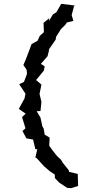

<svg xmlns="http://www.w3.org/2000/svg" viewBox="-20 -785 454 1010"><path d="M333 203 354 205 391 193 389 130 343 119 342 111 310 71 301 55 281 37 261 12 239 -18 241 -61 215 -77 210 -108 203 -120 193 -166 173 -200 193 -201 198 -249 188 -291 198 -340 170 -364 211 -414 215 -436 195 -449 230 -489 237 -517 238 -526 273 -577 275 -591 300 -631 324 -655 332 -667 366 -675 357 -706 369 -751 373 -756 302 -765 277 -721 258 -709 238 -675 239 -689 209 -665 211 -616 189 -596 178 -571 146 -553 136 -526 116 -473 103 -443 120 -418 122 -396 106 -354 81 -342 114 -292 109 -267 79 -212 115 -187 96 -169 114 -110 98 -96 119 -57 154 -51 166 0H176L166 44L173 47L212 90L241 115L268 133L269 152L292 176Z"/></svg>

Font: チョークS
Style: Regular
Weight: 400
Designer: [Stick] Fontworks Inc.
Foundry: [Stick] Fontworks Inc.
Version: Version 1.200;FEAKit 1.0